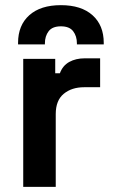

<svg xmlns="http://www.w3.org/2000/svg" viewBox="-20 -724 436 744"><path d="M196 0H70V-496H194V-440H212Q223 -470 248.5 -484Q274 -498 308 -498H368V-386H306Q258 -386 227 -360.5Q196 -335 196 -282ZM154 -552H50V-558Q50 -626 93.5 -665Q137 -704 216 -704Q295 -704 338.5 -665Q382 -626 382 -558V-552H278V-556Q278 -584 263.5 -603Q249 -622 216 -622Q183 -622 168.5 -603Q154 -584 154 -556Z"/></svg>

Font: Space Grotesk Variable Light
Style: Regular
Weight: 300
Designer: Florian Karsten
Foundry: Florian Karsten
Version: Version 2.000